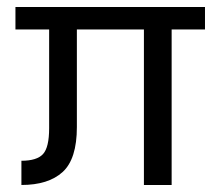

<svg xmlns="http://www.w3.org/2000/svg" viewBox="-20 -527 622 547"><path d="M564 -507V-443H469V0H390V-443H199V-165Q199 -74 158.5 -37Q118 0 41 0V-69Q85 -69 102.5 -88Q120 -107 120 -162V-443H24V-507Z"/></svg>

Font: Hind
Style: Regular
Weight: 400
Designer: Manushi Parikh, Satya Rajpurohit
Foundry: Indian Type Foundry
Version: Version 2.000;PS 1.0;hotconv 1.0.79;makeotf.lib2.5.61930